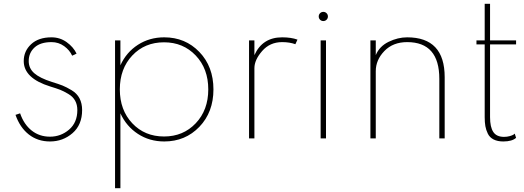

<svg xmlns="http://www.w3.org/2000/svg" viewBox="-20 -723 2735 1003"><path d="M249 -528Q293 -528 328 -503Q363 -478 380 -443L357 -432Q344 -461 315 -482Q286 -503 249 -503Q191 -503 160.5 -475Q130 -447 130 -404Q130 -366 159 -340.5Q188 -315 251 -295Q287 -284 307 -276Q327 -268 354.5 -251.5Q382 -235 395.5 -209Q409 -183 409 -148Q409 -71 359 -27.5Q309 16 241 16Q177 16 130.5 -20.5Q84 -57 61 -123L85 -131Q105 -73 145.5 -41Q186 -9 241 -9Q298 -9 341 -46Q384 -83 384 -148Q384 -176 372.5 -197Q361 -218 336.5 -232.5Q312 -247 294 -254Q276 -261 243 -271Q104 -314 104 -404Q104 -456 142.5 -492Q181 -528 249 -528Z M581 -512H609V-382Q640 -450 700.5 -489Q761 -528 838 -528Q948 -528 1021.5 -451.5Q1095 -375 1095 -256Q1095 -137 1021.5 -60.5Q948 16 838 16Q761 16 700.5 -23.5Q640 -63 609 -131V260H581ZM837 -10Q937 -10 1002.5 -79Q1068 -148 1068 -256Q1068 -364 1002.5 -433Q937 -502 837 -502Q736 -502 671 -433Q606 -364 606 -256Q606 -148 671 -79Q736 -10 837 -10Z M1281 -512H1309V-435Q1351 -528 1454 -528Q1501 -528 1534 -516L1523 -492Q1493 -503 1454 -503Q1390 -503 1349.5 -456.5Q1309 -410 1309 -367V0H1281Z M1655 -512H1683V0H1655ZM1652 -654Q1659 -661 1669 -661Q1679 -661 1686 -654Q1693 -647 1693 -637Q1693 -627 1686 -620Q1679 -613 1669 -613Q1659 -613 1652 -620Q1645 -627 1645 -637Q1645 -647 1652 -654Z M1915 -512H1943V-435Q1962 -481 2010 -504.5Q2058 -528 2107 -528Q2303 -528 2303 -320V0H2275V-311Q2275 -503 2107 -503Q2033 -503 1988 -456.5Q1943 -410 1943 -351V0H1915Z M2469 -512H2512V-703H2540V-512H2676V-491H2540V-111Q2540 -59 2557 -33.5Q2574 -8 2613 -8Q2629 -8 2643 -12Q2657 -16 2663 -20L2669 -25L2676 -3Q2655 16 2609 16Q2579 16 2558.5 5.5Q2538 -5 2528.5 -24.5Q2519 -44 2515.5 -64Q2512 -84 2512 -111V-491H2469Z"/></svg>

Font: Spartan MB
Style: Regular
Weight: 250
Designer: Matt Bailey
Foundry: Matt Bailey
Version: Version 1.000